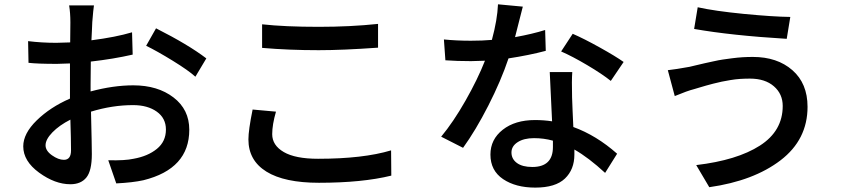

<svg xmlns="http://www.w3.org/2000/svg" viewBox="-20 -813 3946 891"><path d="M416 -788.1Q413.1 -770.5 408.2 -710Q408.2 -704.1 406.7 -674.3Q405.3 -644.5 404.3 -626Q517.6 -640.6 592.8 -663.1L595.7 -559.6Q505.9 -539.1 401.4 -527.3Q400.4 -491.2 400.4 -422.9V-388.7Q505.9 -417 598.6 -417Q711.9 -417 785.2 -360.8Q858.4 -304.7 858.4 -210.9Q858.4 -29.3 645.5 23.4Q596.7 34.2 519.5 38.1L482.4 -69.3Q560.5 -67.4 599.6 -76.2Q666 -87.9 708 -122.1Q750 -156.2 750 -211.9Q750 -264.6 707.5 -294.9Q665 -325.2 597.7 -325.2Q501 -325.2 402.3 -294.9Q406.2 -134.8 406.2 -97.7Q406.2 -20.5 380.9 10.7Q355.5 42 306.6 42Q235.4 42 161.6 -11.7Q87.9 -65.4 87.9 -133.8Q87.9 -193.4 150.4 -254.4Q212.9 -315.4 304.7 -355.5V-418V-518.6Q259.8 -516.6 244.1 -516.6Q154.3 -516.6 112.3 -521.5L110.4 -622.1Q173.8 -614.3 241.2 -614.3Q260.7 -614.3 305.7 -616.2Q306.6 -657.2 306.6 -709Q306.6 -752.9 300.8 -788.1ZM191.4 -138.7Q191.4 -113.3 221.2 -92.3Q251 -71.3 276.4 -71.3Q309.6 -71.3 309.6 -115.2Q309.6 -165 306.6 -257.8Q254.9 -231.4 223.1 -198.7Q191.4 -166 191.4 -138.7ZM658.2 -600.6 704.1 -681.6Q854.5 -605.5 937.5 -542L886.7 -457Q854.5 -486.3 782.2 -530.8Q710 -575.2 658.2 -600.6Z M1196.3 -700.2Q1302.7 -688.5 1459 -688.5Q1606.4 -688.5 1734.4 -702.1V-591.8Q1570.3 -580.1 1459 -580.1Q1319.3 -580.1 1196.3 -590.8ZM1132.8 -166Q1132.8 -209 1152.3 -304.7L1260.7 -294.9Q1243.2 -234.4 1243.2 -190.4Q1243.2 -138.7 1296.9 -107.4Q1350.6 -76.2 1456.1 -76.2Q1665 -76.2 1794.9 -115.2L1795.9 2Q1661.1 35.2 1460 35.2Q1299.8 35.2 1216.3 -16.6Q1132.8 -68.4 1132.8 -166Z M2040 -629.9Q2098.6 -624 2165 -624Q2218.8 -624 2262.7 -627.9Q2288.1 -721.7 2291 -793L2406.2 -782.2Q2402.3 -767.6 2390.1 -719.2Q2377.9 -670.9 2370.1 -640.6Q2451.2 -655.3 2509.8 -673.8L2512.7 -577.1Q2435.5 -556.6 2339.8 -542Q2304.7 -437.5 2246.1 -322.8Q2187.5 -208 2128.9 -127L2027.3 -178.7Q2084 -247.1 2140.1 -345.7Q2196.3 -444.3 2230.5 -531.2Q2187.5 -529.3 2166 -529.3Q2100.6 -529.3 2046.9 -533.2ZM2255.9 -95.7Q2255.9 -166 2313 -210.9Q2370.1 -255.9 2462.9 -255.9Q2503.9 -255.9 2542 -250Q2533.2 -424.8 2531.2 -478.5H2635.7Q2632.8 -439.5 2634.8 -361.3Q2634.8 -346.7 2637.2 -298.8Q2639.6 -251 2640.6 -223.6Q2748 -184.6 2843.8 -99.6L2788.1 -10.7Q2711.9 -81.1 2645.5 -119.1V-95.7Q2645.5 -26.4 2601.6 15.6Q2557.6 57.6 2463.9 57.6Q2373 57.6 2314.5 18.1Q2255.9 -21.5 2255.9 -95.7ZM2353.5 -105.5Q2353.5 -75.2 2378.9 -56.6Q2404.3 -38.1 2450.2 -38.1Q2545.9 -38.1 2545.9 -130.9V-160.2Q2503.9 -171.9 2458 -171.9Q2411.1 -171.9 2382.3 -153.3Q2353.5 -134.8 2353.5 -105.5ZM2584 -574.2 2637.7 -656.2Q2689.5 -633.8 2763.2 -592.8Q2836.9 -551.8 2874 -525.4L2814.5 -437.5Q2774.4 -469.7 2705.1 -510.7Q2635.7 -551.8 2584 -574.2Z M3612.3 -321.3Q3612.3 -377 3571.3 -412.6Q3530.3 -448.2 3460 -448.2Q3437.5 -448.2 3415 -446.8Q3392.6 -445.3 3369.6 -441.4Q3346.7 -437.5 3329.6 -434.1Q3312.5 -430.7 3290 -424.8Q3267.6 -418.9 3257.3 -416Q3247.1 -413.1 3225.6 -406.7Q3204.1 -400.4 3201.2 -399.4Q3169.9 -391.6 3111.3 -367.2L3079.1 -487.3Q3115.2 -491.2 3179.7 -502.9Q3181.6 -502.9 3210.9 -510.3Q3240.2 -517.6 3250 -519.5Q3259.8 -521.5 3288.1 -527.8Q3316.4 -534.2 3333.5 -536.6Q3350.6 -539.1 3376.5 -542.5Q3402.3 -545.9 3426.3 -547.4Q3450.2 -548.8 3473.6 -548.8Q3586.9 -548.8 3657.2 -487.3Q3727.5 -425.8 3727.5 -317.4Q3727.5 -165 3602.5 -69.3Q3477.5 26.4 3271.5 55.7L3210.9 -46.9Q3400.4 -69.3 3506.3 -137.2Q3612.3 -205.1 3612.3 -321.3ZM3201.2 -678.7 3217.8 -779.3Q3296.9 -761.7 3431.6 -748.5Q3566.4 -735.4 3647.5 -734.4L3630.9 -632.8Q3373 -648.4 3201.2 -678.7Z"/></svg>

Font: Min Sans SemiBold
Style: Regular
Weight: 600
Designer: Jinseong-Kim, NotoSansCJK, Nunito
Foundry: Jinseong-Kim
Version: Version 1.400;Glyphs 3.1.2 (3151)